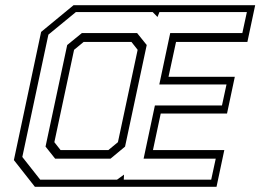

<svg xmlns="http://www.w3.org/2000/svg" viewBox="-20 -720 1016 740"><path d="M114.5 0 33.5 -103 138.5 -597 263.5 -700H963.5L933.5 -558.5H658.5L629.5 -424H885L855 -282.5H599.5L569.5 -141.5H844.5L814.5 0ZM135 -27.5H431L458 -47L457 -27.5H794L811.5 -108.5H533.5L577 -313.5H835.5L853 -394.5H594L636 -592.5H914L931.5 -673.5H594.5L587 -654.5L568.5 -673.5H272.5L166.5 -586.5L66 -115ZM192.5 -108.5 155.5 -155 239 -546.5 295.5 -592.5H508.5L545.5 -546.5L462 -155L406 -108.5ZM213.5 -141.5H397.5L434.5 -172L510.5 -528L486.5 -558.5H302.5L265.5 -528L189.5 -172Z"/></svg>

Font: Tourney Expanded Light
Style: Italic
Weight: 300
Width: 7
Italic angle: -12°
Designer: Tyler Finck
Foundry: Etcetera Type Co
Version: Version 1.010; ttfautohint (v1.8.3)